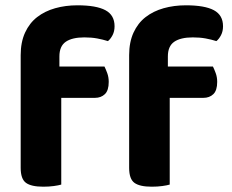

<svg xmlns="http://www.w3.org/2000/svg" viewBox="-20 -697 873 724"><path d="M204 -446H374Q379 -436 384.5 -421Q390 -406 390 -388Q390 -356 375.5 -342Q361 -328 338 -328H211V-1Q201 2 183 4.5Q165 7 143 7Q98 7 78 -7.5Q58 -22 58 -64V-489Q58 -538 74.5 -574Q91 -610 120 -632.5Q149 -655 188 -666Q227 -677 272 -677Q343 -677 377.5 -658.5Q412 -640 412 -598Q412 -579 404.5 -564.5Q397 -550 387 -542Q368 -548 346.5 -552Q325 -556 298 -556Q252 -556 228 -539.5Q204 -523 204 -484ZM613 -446H783Q788 -436 793.5 -421Q799 -406 799 -388Q799 -356 784.5 -342Q770 -328 747 -328H620V-1Q610 2 592 4.5Q574 7 552 7Q507 7 487 -7.5Q467 -22 467 -64V-489Q467 -538 483.5 -574Q500 -610 529 -632.5Q558 -655 597 -666Q636 -677 681 -677Q752 -677 786.5 -658.5Q821 -640 821 -598Q821 -579 813.5 -564.5Q806 -550 796 -542Q777 -548 755.5 -552Q734 -556 707 -556Q661 -556 637 -539.5Q613 -523 613 -484Z"/></svg>

Font: Baloo Tammudu 2
Style: Bold
Weight: 700
Designer: Maithili Shingre, Omkar Shende and Ek Type
Foundry: Ek Type
Version: Version 1.640;hotconv 1.0.111;makeotfexe 2.5.65597; ttfautoh